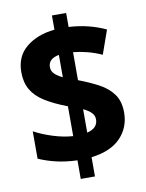

<svg xmlns="http://www.w3.org/2000/svg" viewBox="-90 -916 720 945"><g transform="rotate(-10 270.0 -443.5)"><path d="M236 -128Q179 -130 132 -141Q85 -152 44 -170V-307Q84 -285 136.5 -268.5Q189 -252 236 -249V-398Q168 -424 124.5 -451.5Q81 -479 60 -515.5Q39 -552 39 -603Q39 -682 94 -727Q149 -772 236 -781V-852H307V-782Q405 -777 491 -737L449 -618Q414 -634 377 -643.5Q340 -653 307 -656V-516Q363 -495 407.5 -471Q452 -447 477.5 -411.5Q503 -376 503 -320Q503 -246 454 -194.5Q405 -143 307 -131V-35H236ZM236 -655Q182 -645 182 -603Q182 -584 195 -570.5Q208 -557 236 -543ZM307 -254Q361 -267 361 -311Q361 -330 347.5 -344Q334 -358 307 -371Z"/></g></svg>

Font: Noto Sans Telugu UI SemiCondensed ExtraBold
Style: Regular
Weight: 800
Width: 4
Designer: Jelle Bosma - Monotype Design Team
Foundry: Monotype Imaging Inc.
Version: Version 2.005; ttfautohint (v1.8.4.7-5d5b)